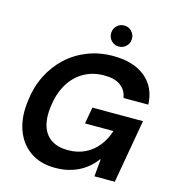

<svg xmlns="http://www.w3.org/2000/svg" viewBox="-130 -1009 1021 1129"><g transform="rotate(15 380.5 -445.0)"><path d="M309 12Q219 12 157 -31Q95 -74 67.5 -151Q40 -228 54 -329Q64 -414 99 -484Q134 -554 189 -605Q244 -656 315.5 -684Q387 -712 471 -712Q595 -712 667 -653Q739 -594 743 -489H592Q585 -535 549.5 -561.5Q514 -588 449 -588Q379 -588 324.5 -556.5Q270 -525 236 -467.5Q202 -410 192 -332Q182 -261 198 -210.5Q214 -160 254 -134Q294 -108 355 -108Q413 -108 459 -130.5Q505 -153 537 -193.5Q569 -234 585 -286H412L430 -387H738L670 0H546L556 -106H553Q526 -69 489.5 -42.5Q453 -16 408 -2Q363 12 309 12ZM486 -774Q460 -774 441.5 -792.5Q423 -811 423 -838Q423 -865 441.5 -883.5Q460 -902 486 -902Q513 -902 531.5 -883.5Q550 -865 550 -838Q550 -811 531.5 -792.5Q513 -774 486 -774Z"/></g></svg>

Font: DM Sans 36pt
Style: Bold Italic
Weight: 700
Italic angle: -10°
Designer: Colophon Foundry, Jonny Pinhorn
Foundry: Colophon Foundry
Version: Version 4.004;gftools[0.9.30]